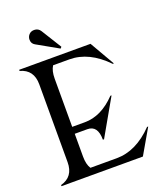

<svg xmlns="http://www.w3.org/2000/svg" viewBox="-165 -1036 967 1143"><g transform="rotate(-20 318.0 -465.0)"><path d="M189 -929.7Q214.8 -929.7 228.5 -907.7L307.6 -780.3L299.8 -771.5L164.6 -847.7Q143.6 -859.4 143.6 -884.3Q143.6 -902.3 155.8 -916Q168 -929.7 189 -929.7ZM24.4 0V-7.3Q107.4 -29.3 107.4 -122.1V-615.2Q107.4 -708 24.4 -730V-737.3H476.6L567.4 -580.1H560.1Q450.7 -693.4 326.2 -693.4H223.6Q205.1 -665 205.1 -615.2V-310.1H285.2Q389.6 -310.1 481.9 -406.2H489.3L357.9 -175.8H350.6Q350.6 -266.1 285.2 -266.1H205.1V-122.1Q205.1 -71.8 223.6 -43.9H389.6Q514.2 -43.9 623.5 -157.2H630.9L540 0Z"/></g></svg>

Font: Modern Antiqua
Style: Book
Weight: 400
Designer: Wojciech Kalinowski "wmk69" (wmk69@o2.pl)
Foundry: Wojciech Kalinowski "wmk69" (wmk69@o2.pl)
Version: Version 3.1.0; 2021-05-28